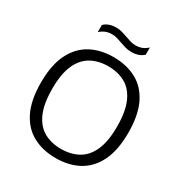

<svg xmlns="http://www.w3.org/2000/svg" viewBox="-209 -1082 1190 1249"><g transform="rotate(30 386.0 -457.5)"><path d="M385.5 9Q287.5 9 213.5 -31Q139.5 -71 98.5 -154.8Q57.5 -238.5 57.5 -370Q57.5 -501.5 99 -585.2Q140.5 -669 214.2 -709Q288 -749 385.5 -749Q484 -749 558 -709Q632 -669 672.8 -585.2Q713.5 -501.5 713.5 -370Q713.5 -238.5 672.2 -154.8Q631 -71 557 -31Q483 9 385.5 9ZM385.5 -60Q459 -60 514 -90.5Q569 -121 599.5 -188.8Q630 -256.5 630 -367.5Q630 -481 599.5 -549.8Q569 -618.5 514 -649.2Q459 -680 385.5 -680Q312.5 -680 257.5 -649.5Q202.5 -619 172 -551.5Q141.5 -484 141.5 -372.5Q141.5 -258.5 172 -190Q202.5 -121.5 257.2 -90.8Q312 -60 385.5 -60ZM466.5 -835Q441.5 -835 419.8 -841.2Q398 -847.5 377.5 -855Q359 -861.5 340.8 -867Q322.5 -872.5 303.5 -872.5Q275 -872.5 254 -864Q233 -855.5 213.5 -837.5V-891.5Q246.5 -924 304.5 -924Q329.5 -924 351.2 -917.5Q373 -911 393.5 -903.5Q412 -897 430.2 -891.5Q448.5 -886 467.5 -886Q496 -886 517 -894.5Q538 -903 557.5 -921V-867Q525 -835 466.5 -835Z"/></g></svg>

Font: Encode Sans Semi Expanded
Style: Regular
Weight: 400
Width: 6
Designer: Multiple Designers
Foundry: Impallari Type
Version: Version 3.000; ttfautohint (v1.8.3) -l 8 -r 50 -G 200 -x 14 